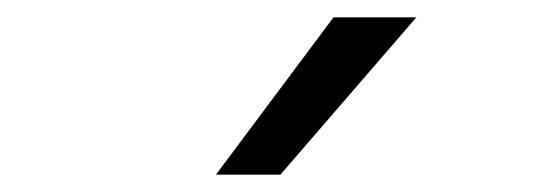

<svg xmlns="http://www.w3.org/2000/svg" viewBox="-20 -820 642 224"><path d="M369.1 -799.8H465.8L307.1 -616.2H231.9Z"/></svg>

Font: Hack
Style: Regular
Weight: 400
Monospace: yes
Designer: Christopher Simpkins
Foundry: Christopher Simpkins
Version: Version 2.019; ttfautohint (v1.4.1) -l 4 -r 80 -G 350 -x 0 -